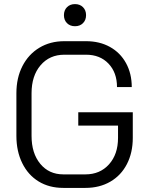

<svg xmlns="http://www.w3.org/2000/svg" viewBox="-20 -909 724 937"><path d="M60 -246V-454Q60 -529 89.5 -586.5Q119 -644 172 -676Q225 -708 294 -708H400Q466 -708 516.5 -680Q567 -652 595 -601Q623 -550 623 -484H551Q551 -555 509.5 -598.5Q468 -642 400 -642H294Q222 -642 178 -590.5Q134 -539 134 -454V-246Q134 -161 176.5 -109.5Q219 -58 289 -58H397Q468 -58 512 -107Q556 -156 556 -236V-296H362V-361H628V-236Q628 -164 599.5 -108.5Q571 -53 518.5 -22.5Q466 8 397 8H289Q220 8 168.5 -23.5Q117 -55 88.5 -113Q60 -171 60 -246ZM292 -835Q292 -859 307 -874Q322 -889 346 -889Q370 -889 385 -874Q400 -859 400 -835Q400 -811 385 -796Q370 -781 346 -781Q322 -781 307 -796Q292 -811 292 -835Z"/></svg>

Font: Stavian Regular
Style: Regular
Weight: 400
Version: Version 1.000; ttfautohint (v1.6)